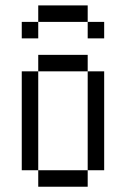

<svg xmlns="http://www.w3.org/2000/svg" viewBox="-20 -708 478 728"><path d="M125 -687.5V-625H312.5V-687.5ZM312.5 -625V-562.5H375V-625ZM125 -625H62.5V-562.5H125ZM125 -500V-437.5H312.5V-500ZM312.5 -437.5V-62.5H375V-437.5ZM312.5 -62.5H125V0H312.5ZM125 -62.5V-437.5H62.5V-62.5Z"/></svg>

Font: Medodica
Style: Regular
Weight: 400
Version: Version 001.000